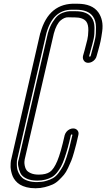

<svg xmlns="http://www.w3.org/2000/svg" viewBox="-20 -813 569 1027"><path d="M170 194Q143 194 122 188.5Q101 183 87 174.5Q73 166 63 154Q53 142 48 130Q43 118 40 104.5Q37 91 36.5 80.5Q36 70 37 59.5Q38 49 38.5 45.5Q39 42 40 40L195 -635Q196 -636 196 -637Q241 -799 387 -793Q392 -793 394 -793Q473 -793 506 -747Q520 -727 525.5 -701.5Q531 -676 526.5 -644Q522 -612 518 -593Q514 -574 505 -542Q499 -521 497 -514Q495 -504 488 -495.5Q481 -487 471.5 -482Q462 -477 452 -477Q437 -477 429 -488Q421 -499 424 -514Q427 -523 433 -546Q442 -580 447 -600.5Q452 -621 452.5 -651Q453 -681 442 -697Q425 -720 378 -720Q374 -720 367 -720Q356 -720 345.5 -720.5Q335 -721 324.5 -716.5Q314 -712 304 -703.5Q294 -695 284.5 -677.5Q275 -660 268 -634L112 40Q111 46 110.5 53.5Q110 61 112.5 74Q115 87 121.5 96.5Q128 106 145 113.5Q162 121 187 121Q226 121 247 106.5Q268 92 286.5 48Q305 4 326 -90Q329 -100 335.5 -108Q342 -116 351.5 -121Q361 -126 371 -126Q386 -126 394.5 -115.5Q403 -105 399 -90Q392 -59 388 -43Q384 -27 376 1.5Q368 30 361.5 46Q355 62 344 85.5Q333 109 322 122Q311 135 295 150.5Q279 166 261 174Q243 182 219.5 188Q196 194 170 194ZM364 -761Q263 -761 228 -635L72 40Q71 43 70.5 48Q70 53 70 65.5Q70 78 72 89.5Q74 101 81 114.5Q88 128 99 138Q110 148 130.5 154.5Q151 161 177.5 161Q204 161 225.5 155Q247 149 263 140Q279 131 293 112.5Q307 94 316.5 76.5Q326 59 335.5 29.5Q345 0 351.5 -25Q358 -50 367 -90Q368 -94 364 -94Q360 -94 359 -90Q350 -50 342.5 -23Q335 4 325.5 32Q316 60 306.5 77.5Q297 95 284.5 110.5Q272 126 257 134.5Q242 143 222.5 148Q203 153 179 153Q144 153 120.5 141.5Q97 130 89 112.5Q81 95 77.5 75.5Q74 56 80 40L236 -635Q246 -670 261 -694Q276 -718 289.5 -729.5Q303 -741 322 -747Q341 -753 351 -753Q361 -753 376 -753Q382 -753 385 -753Q446 -753 470 -719Q485 -699 485.5 -664Q486 -629 481 -605.5Q476 -582 465 -544Q459 -523 457 -514Q456 -510 460 -510Q464 -510 465 -514Q467 -522 473 -544Q484 -583 489 -606.5Q494 -630 493.5 -666.5Q493 -703 477 -725Q452 -761 387 -761Q384 -761 379 -761Q369 -761 364 -761Z"/></svg>

Font: Soda Fountain
Style: InlineOblique
Weight: 400
Version: Version 1.0